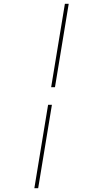

<svg xmlns="http://www.w3.org/2000/svg" viewBox="-20 -843 540 1006"><path d="M248 -386 320 -823H340L268 -386ZM160 143 232 -294H252L180 143Z"/></svg>

Font: Iosevka SS18 Thin
Style: Italic
Weight: 100
Italic angle: -9°
Monospace: yes
Designer: Belleve Invis
Foundry: Belleve Invis
Version: Version 25.1.1; ttfautohint (v1.8.4)